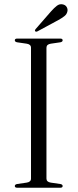

<svg xmlns="http://www.w3.org/2000/svg" viewBox="-20 -881 364 901"><path d="M198 -43Q198 -27 218.5 -24L263 -17.5Q274 -15.5 274 -8Q274 0 262.5 0H61Q49.5 0 49.5 -8Q49.5 -15.5 60.5 -17.5L105 -24Q125.5 -27 125.5 -43V-657Q125.5 -673 105 -676L60.5 -682.5Q49.5 -684.5 49.5 -692Q49.5 -700 61 -700H262.5Q274 -700 274 -692Q274 -684.5 263 -682.5L218.5 -676Q198 -673 198 -657ZM219 -827Q234.5 -844.5 247 -854Q259.5 -863.5 274 -860.5Q287 -858 292.8 -848.2Q298.5 -838.5 296.5 -828.5Q294 -814.5 282.2 -805.2Q270.5 -796 254 -787L156 -734Q149 -730.5 145 -734.5Q142 -738 147.5 -745Z"/></svg>

Font: Fraunces 72pt S000 Light
Style: Regular
Weight: 300
Version: Version 1.000; ttfautohint (v1.8.3)